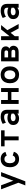

<svg xmlns="http://www.w3.org/2000/svg" viewBox="2394 -2956 757 5584"><g transform="rotate(-90 2772.0 -164.5)"><path d="M171 194 249 -9 58 -511H175L292 -199Q296 -188 300 -175.5Q304 -163 307 -151Q311 -164 315 -176Q319 -188 323 -199L440 -511H558L290 194Z M934 12Q827 12 763.5 -58.5Q700 -129 700 -255Q700 -338.5 729.5 -398.5Q759 -458.5 812 -490.8Q865 -523 936 -523Q1015.5 -523 1068.8 -489.2Q1122 -455.5 1146 -384L1037 -347Q1026 -376.5 1001.8 -395.2Q977.5 -414 937 -414Q879.5 -414 848.2 -370.5Q817 -327 817 -255Q817 -182.5 848.2 -140.2Q879.5 -98 935 -98Q976.5 -98 1002.2 -117.5Q1028 -137 1040 -173L1149 -139Q1126.5 -65 1073 -26.5Q1019.5 12 934 12Z M1483 0V-409H1307V-511H1773V-409H1597V0Z M2117 12Q2063.5 12 2020.8 -7Q1978 -26 1953 -63.8Q1928 -101.5 1928 -158Q1928 -217 1958 -254.2Q1988 -291.5 2034.8 -309.2Q2081.5 -327 2132 -327Q2171 -327 2201.5 -320.2Q2232 -313.5 2259 -300V-330Q2259 -364 2247 -384.2Q2235 -404.5 2212.2 -413.2Q2189.5 -422 2158 -422Q2115.5 -422 2073.8 -408Q2032 -394 1996 -370L1961 -464Q1998 -487.5 2052 -505.2Q2106 -523 2168 -523Q2202 -523 2237.8 -516.2Q2273.5 -509.5 2303.8 -489.8Q2334 -470 2352.5 -431.8Q2371 -393.5 2371 -331V0H2259V-40Q2238 -20 2203.8 -4Q2169.5 12 2117 12ZM2138 -89Q2180 -89 2209.8 -104.5Q2239.5 -120 2259 -140V-206Q2238 -216.5 2209.8 -222.8Q2181.5 -229 2150 -229Q2106 -229 2072.5 -212.2Q2039 -195.5 2039 -158Q2039 -127.5 2065 -108.2Q2091 -89 2138 -89Z M2541 0V-511H2656V-314H2888V-511H3003V0H2888V-212H2656V0Z M3388 12Q3312.5 12 3257.5 -20.5Q3202.5 -53 3172.8 -112.8Q3143 -172.5 3143 -255Q3143 -336.5 3172.8 -396.8Q3202.5 -457 3257.5 -490Q3312.5 -523 3388 -523Q3464 -523 3519 -490.2Q3574 -457.5 3603.5 -397.2Q3633 -337 3633 -255Q3633 -173 3603.5 -113Q3574 -53 3519 -20.5Q3464 12 3388 12ZM3388 -98Q3451 -98 3484 -141Q3517 -184 3517 -255Q3517 -326.5 3484.5 -370.2Q3452 -414 3388 -414Q3326 -414 3292.5 -370.5Q3259 -327 3259 -255Q3259 -184 3292.5 -141Q3326 -98 3388 -98Z M3780 0V-511H4035Q4104.5 -511 4143.8 -491.2Q4183 -471.5 4199 -440Q4215 -408.5 4215 -374Q4215 -339.5 4199 -311.8Q4183 -284 4153 -269Q4196.5 -253.5 4214.8 -219.2Q4233 -185 4233 -152Q4233 -116 4215.8 -81Q4198.5 -46 4157.5 -23Q4116.5 0 4046 0ZM3895 -100H4058Q4089.5 -100 4102.8 -117.5Q4116 -135 4116 -155Q4116 -176 4102.8 -192.5Q4089.5 -209 4058 -209H3895ZM3895 -307H4050Q4075 -307 4086.5 -323Q4098 -339 4098 -359Q4098 -373 4092.8 -384.8Q4087.5 -396.5 4077 -403.8Q4066.5 -411 4050 -411H3895Z M4475 -68V-220L4707 -511H4835ZM4396 0V-511H4511V0ZM4736 0 4585 -278 4661 -373 4866 0Z M5197 12Q5143.5 12 5100.8 -7Q5058 -26 5033 -63.8Q5008 -101.5 5008 -158Q5008 -217 5038 -254.2Q5068 -291.5 5114.8 -309.2Q5161.5 -327 5212 -327Q5251 -327 5281.5 -320.2Q5312 -313.5 5339 -300V-330Q5339 -364 5327 -384.2Q5315 -404.5 5292.2 -413.2Q5269.5 -422 5238 -422Q5195.5 -422 5153.8 -408Q5112 -394 5076 -370L5041 -464Q5078 -487.5 5132 -505.2Q5186 -523 5248 -523Q5282 -523 5317.8 -516.2Q5353.5 -509.5 5383.8 -489.8Q5414 -470 5432.5 -431.8Q5451 -393.5 5451 -331V0H5339V-40Q5318 -20 5283.8 -4Q5249.5 12 5197 12ZM5218 -89Q5260 -89 5289.8 -104.5Q5319.5 -120 5339 -140V-206Q5318 -216.5 5289.8 -222.8Q5261.5 -229 5230 -229Q5186 -229 5152.5 -212.2Q5119 -195.5 5119 -158Q5119 -127.5 5145 -108.2Q5171 -89 5218 -89Z"/></g></svg>

Font: Overpass Mono Light
Style: Regular
Weight: 300
Monospace: yes
Designer: Delve Withrington, Dave Bailey
Foundry: Delve Fonts LLC
Version: Version 4.000